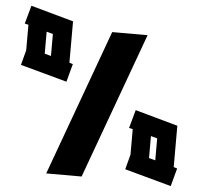

<svg xmlns="http://www.w3.org/2000/svg" viewBox="-53 -755 913 870"><g transform="rotate(5 403.5 -320.5)"><path d="M349 51H188L430 -613H591ZM243 -371 31 -429 49 -497V-613L32 -617L55 -700L249 -646V-458L265 -453ZM134 -489 163 -481V-581L134 -589ZM755 59 543 1 561 -67V-183L544 -187L567 -270L761 -216V-28L777 -23ZM646 -59 675 -51V-151L646 -159Z"/></g></svg>

Font: Blaka Ink
Style: Regular
Weight: 400
Designer: Mohamed Gaber
Foundry: Kief Type Foundry
Version: Version 1.003; ttfautohint (v1.8.4.7-5d5b)